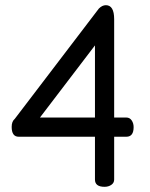

<svg xmlns="http://www.w3.org/2000/svg" viewBox="-20 -720 577 740"><path d="M25 -231Q25 -252 37 -262L361 -687Q374 -700 388 -700Q420 -700 420 -646V-267H467Q480 -267 487.5 -256Q495 -245 495 -230Q495 -193 467 -193H420V-28Q420 -15 409 -7.5Q398 0 383 0Q346 0 346 -28V-193H52Q25 -193 25 -231ZM134 -267H346V-545Z"/></svg>

Font: Happy Monkey
Style: Regular
Weight: 400
Version: Version 1.001